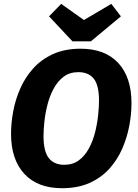

<svg xmlns="http://www.w3.org/2000/svg" viewBox="-20 -965 721 1002"><path d="M400.7 -710.8Q528 -710.8 597.1 -636.3Q666.2 -561.9 666.2 -426.2Q666.2 -370.6 654.9 -309.4Q643.6 -248.3 618.4 -190.2Q593.3 -132 551.2 -85.1Q509.1 -38.1 447.8 -10.4Q386.6 17.2 303.4 17.2Q176.5 17.2 107 -57.7Q37.6 -132.6 37.6 -267Q37.6 -322.6 48.9 -383.7Q60.2 -444.8 85.7 -503Q111.2 -561.1 153.3 -607.9Q195.4 -654.8 256.8 -682.8Q318.2 -710.8 400.7 -710.8ZM388.9 -588.5Q344 -588.5 312.6 -565Q281.2 -541.5 260.5 -503.3Q239.8 -465.1 228.2 -420.6Q216.6 -376 211.9 -332.2Q207.1 -288.4 207.1 -254.8Q207.1 -174.2 235 -139.6Q262.8 -105 314.9 -105Q360.2 -105 391.6 -128.4Q423 -151.7 443.6 -189.8Q464.3 -227.8 475.8 -272.9Q487.2 -317.9 491.9 -362Q496.7 -406.2 496.7 -440.4Q496.7 -520.3 469.3 -554.4Q442 -588.5 388.9 -588.5ZM418 -860.5 560.9 -944.8 610.9 -879.6 454.4 -749.4H358L236 -879.6L299.2 -944.8Z"/></svg>

Font: Fira Sans Variable
Style: Italic
Weight: 397
Italic angle: -8°
Designer: Carrois Corporate & Edenspiekermann AG
Foundry: Carrois Corporate GbR & Edenspiekermann AG
Version: Version 4.202